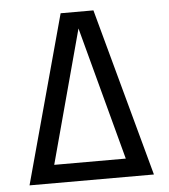

<svg xmlns="http://www.w3.org/2000/svg" viewBox="-49 -690 646 735"><g transform="rotate(-5 274.0 -323.0)"><path d="M35 0 211 -646H337L513 0ZM136 -70H411L274 -582Z"/></g></svg>

Font: Strait
Style: Regular
Weight: 400
Designer: Eduardo Rodriguez Tunni
Foundry: Eduardo Rodriguez Tunni
Version: Version 1.002; ttfautohint (v1.8.4.7-5d5b);gftools[0.9.23]